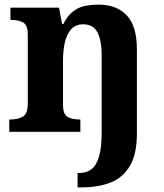

<svg xmlns="http://www.w3.org/2000/svg" viewBox="-20 -569 707 829"><path d="M315 240V178H321Q353 178 374.5 162Q396 146 407.5 107Q419 68 419 0V-329Q419 -394 401 -429Q383 -464 339 -464Q306 -464 287 -442.5Q268 -421 260 -385.5Q252 -350 252 -309V-118Q252 -76 271.5 -64.5Q291 -53 324 -53H327V0H20V-53H22Q56 -53 78 -65Q100 -77 100 -122V-418Q100 -460 80.5 -471.5Q61 -483 28 -483H25V-536H235L248 -465H253Q273 -503 296.5 -520.5Q320 -538 347.5 -543.5Q375 -549 406 -549Q483 -549 527 -503Q571 -457 571 -356V8Q571 97 540.5 148Q510 199 456.5 219.5Q403 240 334 240Z"/></svg>

Font: Noto Serif Khojki
Style: Bold
Weight: 700
Version: Version 2.003